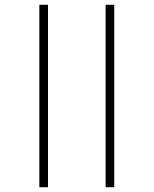

<svg xmlns="http://www.w3.org/2000/svg" viewBox="-20 -780 640 800"><path d="M144 0H180V-760H144ZM420 0H456V-760H420Z"/></svg>

Font: Noto Sans Mono ExtraLight
Style: Regular
Weight: 200
Designer: Monotype Design Team
Foundry: Monotype Imaging Inc.
Version: Version 2.014